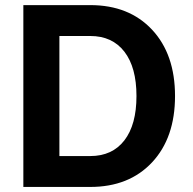

<svg xmlns="http://www.w3.org/2000/svg" viewBox="-20 -739 764 759"><path d="M336.9 -718.8Q490.2 -718.8 581.1 -621.6Q671.9 -524.4 671.9 -359.4Q671.9 -194.3 581.1 -97.2Q490.2 0 336.9 0H72.3V-718.8ZM214.8 -122.1H336.9Q423.8 -122.1 471.7 -184.1Q519.5 -246.1 519.5 -359.4Q519.5 -472.7 471.7 -534.7Q423.8 -596.7 336.9 -596.7H214.8Z"/></svg>

Font: Min Sans Bold
Style: Regular
Weight: 700
Designer: Jinseong-Kim, NotoSansCJK, Nunito
Foundry: Jinseong-Kim
Version: Version 1.400;Glyphs 3.1.2 (3151)